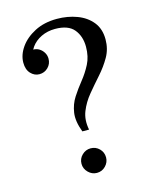

<svg xmlns="http://www.w3.org/2000/svg" viewBox="-106 -750 662 831"><g transform="rotate(-15 225.0 -334.5)"><path d="M210 -180Q191 -230 196.5 -267Q202 -304 221 -333.5Q240 -363 263 -391.5Q286 -420 303 -453Q320 -486 320 -530Q320 -577 294.5 -608Q269 -639 210 -639Q176 -639 148 -625.5Q120 -612 103.5 -589Q87 -566 87 -537L40 -533Q40 -568 63.5 -601.5Q87 -635 129.5 -657Q172 -679 229 -679Q277 -679 318.5 -663.5Q360 -648 385 -617Q410 -586 410 -539Q410 -496 390 -461Q370 -426 341.5 -394Q313 -362 286.5 -330Q260 -298 245.5 -261.5Q231 -225 240 -180ZM225 10Q203 10 186.5 -6.5Q170 -23 170 -45Q170 -68 186.5 -84Q203 -100 225 -100Q248 -100 264 -84Q280 -68 280 -45Q280 -23 264 -6.5Q248 10 225 10ZM95 -467Q73 -467 56.5 -484.5Q40 -502 40 -533L95 -577Q111 -577 123 -569.5Q135 -562 142.5 -549.5Q150 -537 150 -522Q150 -499 134 -483Q118 -467 95 -467Z"/></g></svg>

Font: Brygada 1918
Style: Regular
Weight: 400
Designer: Mateusz Machalski | Borys Kosmynka | Przemek Hoffer
Foundry: NIEPODLEGLA 2018
Version: Version 3.006